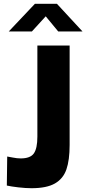

<svg xmlns="http://www.w3.org/2000/svg" viewBox="-20 -982 455 1012"><path d="M146 10Q115 10 76.5 5.5Q38 1 16 -4L18 -157Q26 -156 48 -151.5Q70 -147 89 -147Q140 -147 158.5 -173.5Q177 -200 177 -262V-742H347V-218Q347 -138 330 -89Q313 -40 269.5 -15Q226 10 146 10ZM221 -896 148 -816H26L164 -962H280L415 -816H287Z"/></svg>

Font: Morrison
Style: Bold
Weight: 700
Designer: Pablo Impallari, Rodrigo Fuenzalida (Modified by Dan O. Williams)
Version: Version 0.03;June 6, 2019;FontCreator 11.5.0.2425 64-bit; tt